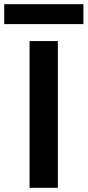

<svg xmlns="http://www.w3.org/2000/svg" viewBox="-68 -896 418 916"><path d="M73 0V-700H208V0ZM-48 -781V-876H330V-781Z"/></svg>

Font: DM Sans 10pt
Style: Bold
Weight: 700
Version: Version 4.004;gftools[0.9.30]